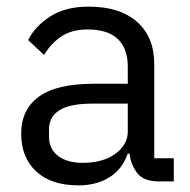

<svg xmlns="http://www.w3.org/2000/svg" viewBox="-20 -548 574 580"><path d="M460 0Q415 0 395.5 -24Q376 -48 371 -84H366Q349 -36 310 -12Q271 12 217 12Q135 12 89.5 -30Q44 -72 44 -144Q44 -217 97.5 -256Q151 -295 264 -295H366V-346Q366 -401 336 -430Q306 -459 244 -459Q197 -459 165.5 -438Q134 -417 113 -382L65 -427Q86 -469 132 -498.5Q178 -528 248 -528Q342 -528 394 -482Q446 -436 446 -354V-70H505V0ZM230 -56Q260 -56 285 -63Q310 -70 328 -83Q346 -96 356 -113Q366 -130 366 -150V-235H260Q191 -235 159.5 -215Q128 -195 128 -157V-136Q128 -98 155.5 -77Q183 -56 230 -56Z"/></svg>

Font: IBM Plex Sans Arabic
Style: Regular
Weight: 400
Designer: Mike Abbink, Paul van der Laan, Pieter van Rosmalen, Wael Morcos, Khajak Apelian
Foundry: Bold Monday
Version: Version 1.005